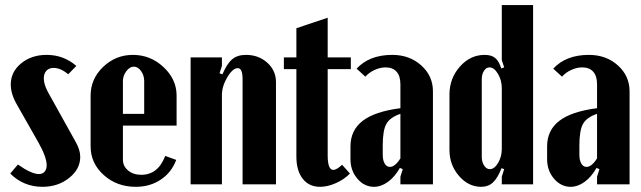

<svg xmlns="http://www.w3.org/2000/svg" viewBox="-20 -719 2501 749"><path d="M277.8 -461.9 246.1 -429.2Q216.8 -454.1 189 -454.1Q171.4 -454.1 161.1 -443.1Q150.9 -432.1 150.9 -413.1Q150.9 -391.1 166 -361.8L275.9 -164.1Q293 -133.8 293 -106.9Q293 -59.1 249.5 -24.7Q206.1 9.8 146 9.8Q71.8 9.8 20 -42L49.8 -77.1Q103 -40 131.8 -40Q146 -40 154.1 -49.3Q162.1 -58.6 162.1 -74.2Q162.1 -106 129.9 -163.1L45.9 -311Q22 -352.5 22 -389.2Q22 -438.5 62.3 -471.7Q102.5 -504.9 162.1 -504.9Q228 -504.9 277.8 -461.9Z M333.5 -346.2Q333.5 -411.1 382.3 -458Q431.2 -504.9 498.5 -504.9Q566.9 -504.9 617.9 -457.3Q668.9 -409.7 668.9 -346.2V-229H459.5V-96.2Q459.5 -70.8 479.7 -54Q500 -37.1 530.8 -37.1Q596.7 -37.1 624.5 -110.8L667.5 -95.2Q648.9 -45.9 606.9 -18.1Q564.9 9.8 509.8 9.8Q436 9.8 384.8 -36.1Q333.5 -82 333.5 -147.9ZM459.5 -274.9H542.5V-402.8Q542.5 -424.8 530.3 -441.9Q518.1 -459 502 -459Q486.3 -459 472.9 -441.4Q459.5 -423.8 459.5 -402.8Z M847.7 -429.2Q865.7 -471.2 886 -488Q906.2 -504.9 939.5 -504.9Q988.8 -504.9 1022.7 -474.4Q1056.6 -443.8 1056.6 -398.9V0H926.3V-410.2Q926.3 -453.1 907.7 -453.1Q887.7 -453.1 866.7 -417.7Q845.7 -382.3 845.7 -348.1V0H723.6V-495.1H845.7V-461.9L836.4 -433.1Z M1228.5 9.8Q1185.5 9.8 1160.9 -21.7Q1136.2 -53.2 1136.2 -107.9V-449.2H1087.4V-495.1H1136.2V-608.9L1258.3 -649.9V-495.1H1348.6V-449.2H1258.3V-112.8Q1258.3 -56.2 1280.3 -56.2Q1293 -56.2 1314.5 -76.2L1345.2 -42Q1322.8 -19 1290.3 -4.6Q1257.8 9.8 1228.5 9.8Z M1347.2 -98.1V-147.9Q1347.2 -210.9 1394.8 -247.6Q1442.4 -284.2 1542 -296.9V-390.1Q1542 -422.4 1527.1 -439.2Q1512.2 -456.1 1484.4 -456.1Q1463.4 -456.1 1441.7 -446.3Q1419.9 -436.5 1405.3 -419.9L1371.1 -451.2Q1420.9 -504.9 1510.3 -504.9Q1577.6 -504.9 1623.3 -463.9Q1668.9 -422.9 1668.9 -362.8V0H1542V-29.8L1551.3 -59.1L1540 -64Q1520 -28.8 1493.4 -9.5Q1466.8 9.8 1439 9.8Q1401.4 9.8 1374.3 -21.7Q1347.2 -53.2 1347.2 -98.1ZM1501 -67.9Q1521 -67.9 1542 -101.1V-274.9Q1501.5 -261.2 1487.3 -235.8Q1473.1 -210.4 1473.1 -151.9V-115.2Q1473.1 -93.8 1480.7 -80.8Q1488.3 -67.9 1501 -67.9Z M1937.5 -29.8 1946.8 -59.1 1936.5 -63Q1921.4 -24.4 1903.1 -7.3Q1884.8 9.8 1857.4 9.8Q1807.1 9.8 1770.3 -33Q1733.4 -75.7 1733.4 -133.8V-350.1Q1733.4 -413.1 1773.9 -459Q1814.5 -504.9 1870.6 -504.9Q1897 -504.9 1911.6 -492.9Q1926.3 -481 1935.5 -452.1L1946.8 -456.1L1937.5 -484.9V-699.2H2059.6V0H1937.5ZM1937.5 -375Q1937.5 -405.8 1922.6 -430.9Q1907.7 -456.1 1889.6 -456.1Q1877 -456.1 1868.2 -442.9Q1859.4 -429.7 1859.4 -410.2V-106.9Q1859.4 -86.9 1868.7 -73Q1877.9 -59.1 1890.6 -59.1Q1908.7 -59.1 1923.1 -83.5Q1937.5 -107.9 1937.5 -137.2Z M2114.3 -98.1V-147.9Q2114.3 -210.9 2161.9 -247.6Q2209.5 -284.2 2309.1 -296.9V-390.1Q2309.1 -422.4 2294.2 -439.2Q2279.3 -456.1 2251.5 -456.1Q2230.5 -456.1 2208.7 -446.3Q2187 -436.5 2172.4 -419.9L2138.2 -451.2Q2188 -504.9 2277.3 -504.9Q2344.7 -504.9 2390.4 -463.9Q2436 -422.9 2436 -362.8V0H2309.1V-29.8L2318.4 -59.1L2307.1 -64Q2287.1 -28.8 2260.5 -9.5Q2233.9 9.8 2206.1 9.8Q2168.5 9.8 2141.4 -21.7Q2114.3 -53.2 2114.3 -98.1ZM2268.1 -67.9Q2288.1 -67.9 2309.1 -101.1V-274.9Q2268.6 -261.2 2254.4 -235.8Q2240.2 -210.4 2240.2 -151.9V-115.2Q2240.2 -93.8 2247.8 -80.8Q2255.4 -67.9 2268.1 -67.9Z"/></svg>

Font: Moniqa Black Paragraph
Style: Regular
Weight: 900
Designer: Rajesh Rajput
Foundry: Rajesh Rajput
Version: Version 1.000